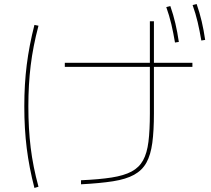

<svg xmlns="http://www.w3.org/2000/svg" viewBox="-20 -875 1040 948"><path d="M380 15Q470 11 531 1.5Q592 -8 629.5 -28Q667 -48 686.5 -83.5Q706 -119 713 -175.5Q720 -232 720 -315V-555V-770H740V-555V-315Q740 -229 732 -169.5Q724 -110 703 -72Q682 -34 642 -12Q602 10 538 20Q474 30 380 35ZM150 53Q124 -47 112 -143Q100 -239 100 -350Q100 -459 112 -554.5Q124 -650 150 -752L170 -748Q143 -646 131.5 -551.5Q120 -457 120 -350Q120 -240 131.5 -146Q143 -52 170 47ZM300 -545V-565H930V-545ZM844 -665Q836 -713 826 -755.5Q816 -798 801 -840L821 -845Q836 -802 846 -759Q856 -716 863 -668ZM974 -675Q966 -723 956 -765.5Q946 -808 931 -850L951 -855Q966 -812 976 -769Q986 -726 993 -678Z"/></svg>

Font: M PLUS 1 Code Thin
Style: Regular
Weight: 250
Designer: Coji Morishita
Foundry: UNDERFOREST DESIGN
Version: Version 1.002